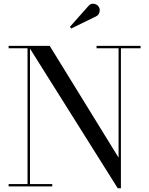

<svg xmlns="http://www.w3.org/2000/svg" viewBox="-20 -995 796 1025"><path d="M140 -750V-12.5H259V0H26V-12.5H127V-737.5H26V-750ZM730.5 -750V-737.5H625.5V10H608.5L131 -750H245.5L613 -153.5V-737.5H495.5V-750ZM360.5 -843 353 -851.5 452 -963Q461.5 -974 472.8 -975Q484 -976 493.8 -971Q503.5 -966 508 -957.5Q513 -949.5 512.5 -939.5Q512 -929.5 507.5 -921.2Q503 -913 494.5 -908.5Z"/></svg>

Font: Bodoni Moda 18pt
Style: Regular
Weight: 400
Designer: Owen Earl
Foundry: indestructible type
Version: Version 2.005